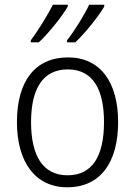

<svg xmlns="http://www.w3.org/2000/svg" viewBox="-20 -786 574 816"><path d="M423 -758V-766H359C340 -725 297 -655 265 -615V-606H300C341 -644 400 -718 423 -758ZM268 -758V-766H205C184 -725 143 -657 111 -615V-606H145C188 -646 245 -718 268 -758ZM482 -267C482 -436 407 -542 269 -542C130 -542 52 -442 52 -267C52 -96 131 10 266 10C407 10 482 -96 482 -267ZM112 -267C112 -410 163 -491 268 -491C377 -491 422 -403 422 -267C422 -125 374 -41 267 -41C161 -41 112 -126 112 -267Z"/></svg>

Font: Noto Sans Bengali SemiCondensed Light
Style: Regular
Weight: 300
Width: 4
Designer: Joana Ranito - Universal Thirst; Jelle Bosma - Monotype Design Team
Foundry: Universal Thirst ehf.
Version: Version 3.000